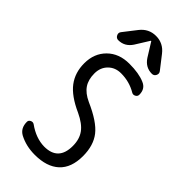

<svg xmlns="http://www.w3.org/2000/svg" viewBox="-298 -1023 1096 1096"><g transform="rotate(45 250.0 -475.0)"><path d="M345.7 -912.1 407.2 -833Q417 -820.3 409.7 -805.2Q402.3 -790 385.7 -790Q334 -790 303.7 -835.9L252 -918.9Q252 -919.9 250 -919.9Q248 -919.9 248 -918.9L196.3 -835.9Q166 -790 114.3 -790Q98.6 -790 90.8 -805.2Q83 -820.3 92.8 -833L154.3 -912.1Q191.4 -960 250 -960Q308.6 -960 345.7 -912.1ZM245.1 -335Q151.4 -377 110.8 -430.7Q70.3 -484.4 70.3 -559.6Q70.3 -639.6 121.1 -689.9Q171.9 -740.2 254.9 -740.2Q332 -740.2 378.9 -719.7Q419.9 -703.1 419.9 -655.3Q419.9 -641.6 407.2 -634.8Q394.5 -627.9 382.8 -634.8Q327.1 -668 259.8 -668Q212.9 -668 182.6 -637.7Q152.3 -607.4 152.3 -559.6Q152.3 -509.8 174.3 -477.1Q196.3 -444.3 245.1 -421.9Q356.4 -373 398.4 -319.3Q440.4 -265.6 440.4 -179.7Q440.4 -85.9 388.7 -38.1Q336.9 9.8 240.2 9.8Q169.9 9.8 114.3 -19.5Q75.2 -41 75.2 -91.8Q75.2 -104.5 87.9 -110.8Q100.6 -117.2 112.3 -109.4Q177.7 -62.5 245.1 -61.5Q358.4 -61.5 358.4 -179.7Q358.4 -234.4 332 -270.5Q305.7 -306.6 245.1 -335Z"/></g></svg>

Font: Rounded-X Mgen+ 1m regular
Style: Regular
Weight: 400
Designer: [Source Han Sans]
Ryoko NISHIZUKA  (kana & ideographs); Paul D. Hunt (Latin, Greek & Cyrillic); Wenlong ZHANG  (bopomofo
Version: Version 1.059.20150602